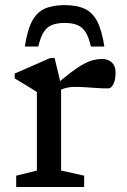

<svg xmlns="http://www.w3.org/2000/svg" viewBox="-20 -750 508 770"><path d="M389.5 -513.5Q413.5 -513.5 428.5 -499.5Q443.5 -485.5 443.5 -459.5Q443.5 -429 434.5 -412.2Q425.5 -395.5 415 -395.5Q392 -395.5 369.2 -397Q346.5 -398.5 324.2 -400Q302 -401.5 280 -401.5Q268 -401.5 256.2 -399.8Q244.5 -398 232 -393.5Q219.5 -389 205 -380L189.5 -397.5Q231 -434 261 -457Q291 -480 313.5 -492.2Q336 -504.5 354 -509Q372 -513.5 389.5 -513.5ZM225 -409V-66L317.5 -45.5V0H45V-45.5L128 -66V-381Q121.5 -385.5 107.5 -394Q93.5 -402.5 75.5 -413.5Q57.5 -424.5 39 -435.5V-455L180.5 -517H199ZM239 -658Q208.5 -658 187.8 -649.5Q167 -641 154.5 -620.2Q142 -599.5 133.5 -563.5H79.5Q89.5 -628.5 108.2 -664.5Q127 -700.5 159 -715Q191 -729.5 239 -729.5Q287.5 -729.5 319.2 -715Q351 -700.5 369.8 -664.5Q388.5 -628.5 398.5 -563.5H344.5Q336.5 -599.5 323.8 -620.2Q311 -641 290.5 -649.5Q270 -658 239 -658Z"/></svg>

Font: Newsreader 7pt
Style: Regular
Weight: 400
Designer: Hugues Gentile
Foundry: Production Type
Version: Version 1.003